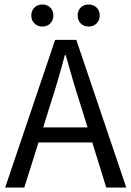

<svg xmlns="http://www.w3.org/2000/svg" viewBox="-20 -833 584 853"><path d="M203 -367 172 -267H369L338 -367Q320 -422 304 -476.5Q288 -531 272 -588H268Q253 -531 237 -476.5Q221 -422 203 -367ZM3 0 225 -656H319L541 0H452L390 -200H151L88 0ZM168 -715Q147 -715 133 -729Q119 -743 119 -764Q119 -786 133 -799.5Q147 -813 168 -813Q190 -813 203.5 -799.5Q217 -786 217 -764Q217 -743 203.5 -729Q190 -715 168 -715ZM374 -715Q352 -715 338.5 -729Q325 -743 325 -764Q325 -786 338.5 -799.5Q352 -813 374 -813Q395 -813 409 -799.5Q423 -786 423 -764Q423 -743 409 -729Q395 -715 374 -715Z"/></svg>

Font: CV Source Sans
Style: Regular
Weight: 400
Designer: Paul D. Hunt
Foundry: Adobe Systems Incorporated
Version: Version 3.001